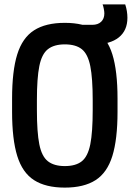

<svg xmlns="http://www.w3.org/2000/svg" viewBox="-20 -844 600 874"><path d="M408 -642Q386 -642 364.5 -643.5Q343 -645 320 -648L333 -731H400Q426 -731 440.5 -745Q455 -759 455 -783Q455 -791 452.5 -804Q450 -817 447 -824H550Q555 -809 557.5 -793.5Q560 -778 560 -763Q560 -705 520.5 -673.5Q481 -642 408 -642ZM275 10Q188 10 135 -24Q82 -58 58.5 -134Q35 -210 35 -335V-395Q35 -521 58.5 -596.5Q82 -672 135 -706Q188 -740 275 -740Q362 -740 415 -706Q468 -672 491.5 -596.5Q515 -521 515 -395V-335Q515 -210 491.5 -134Q468 -58 415 -24Q362 10 275 10ZM275 -88Q325 -88 352.5 -110Q380 -132 391 -187Q402 -242 402 -343V-388Q402 -488 391 -543Q380 -598 352.5 -620Q325 -642 275 -642Q226 -642 198 -620Q170 -598 159 -543Q148 -488 148 -388V-343Q148 -242 159 -187Q170 -132 198 -110Q226 -88 275 -88Z"/></svg>

Font: M PLUS Code Latin SemiExpanded Medium
Style: Regular
Weight: 500
Width: 6
Designer: Coji Morishita
Foundry: UNDERFOREST DESIGN
Version: Version 1.002; ttfautohint (v1.8.3)